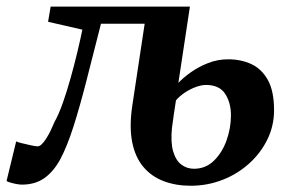

<svg xmlns="http://www.w3.org/2000/svg" viewBox="-52 -568 910 599"><path d="M434.5 -494H263Q238 -395 217.2 -314.2Q196.5 -233.5 177 -172.5Q157.5 -111.5 136 -71Q115 -32.5 86.2 -12.2Q57.5 8 16 8Q9.5 8 -1.2 6Q-12 4 -21 1.2Q-30 -1.5 -31.5 -3.5L-1.5 -127Q1 -125 15 -121.5Q29 -118 44 -114.8Q59 -111.5 65 -111.5Q71.5 -111.5 78.2 -118Q85 -124.5 92 -135.5Q99 -146.5 105.8 -160.2Q112.5 -174 118.5 -188.5Q131.5 -211.5 144 -247Q156.5 -282.5 168 -323.5Q179.5 -364.5 189 -404.2Q198.5 -444 205 -475.5L98 -500L106 -547.5H540.5ZM543 11.5Q496.5 11.5 458.8 -2.8Q421 -17 395.5 -47Q370 -77 360.5 -124.2Q351 -171.5 360.5 -237L399.5 -495L443.5 -526L540.5 -547.5L504.5 -309.5Q519.5 -325.5 543 -342.2Q566.5 -359 596.5 -371Q626.5 -383 660 -383Q700 -383 732.2 -368Q764.5 -353 783.8 -318.2Q803 -283.5 803 -224Q803 -175.5 782.2 -133Q761.5 -90.5 725.2 -57.8Q689 -25 642 -6.8Q595 11.5 543 11.5ZM553 -41.5Q589.5 -41.5 615.2 -66.5Q641 -91.5 654.8 -130Q668.5 -168.5 668.5 -208.5Q668.5 -247.5 650.5 -275.2Q632.5 -303 590.5 -303Q577 -303 559.5 -296.8Q542 -290.5 525.2 -279.5Q508.5 -268.5 497 -255Q493.5 -234 490.5 -212.5Q487.5 -191 484.5 -169Q480 -124 488.2 -95.8Q496.5 -67.5 513.8 -54.5Q531 -41.5 553 -41.5Z"/></svg>

Font: Merriweather 36pt
Style: Bold Italic
Weight: 700
Italic angle: -7.8°
Version: Version 2.101